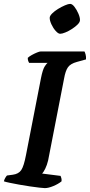

<svg xmlns="http://www.w3.org/2000/svg" viewBox="-33 -969 463 989"><path d="M198 0Q191 0 169.5 -2.5Q148 -5 120.5 -9Q93 -13 65.5 -18Q38 -23 16.5 -27.5Q-5 -32 -13 -35Q-11 -44 -6 -52.5Q-1 -61 3 -65L33 -69Q63 -73 76.5 -93Q90 -113 101 -171L178 -566Q187 -612 198 -628Q209 -644 212 -645H117Q115 -648 112.5 -654.5Q110 -661 110 -671Q117 -678 130.5 -685.5Q144 -693 157.5 -698.5Q171 -704 177 -704H402Q405 -699 408 -688Q411 -677 410 -663L363 -650Q330 -641 317 -622.5Q304 -604 297 -564L215 -143Q209 -118 200 -100Q191 -82 184 -75L279 -63Q281 -59 283 -51.5Q285 -44 284 -35Q267 -21 241.5 -10.5Q216 0 198 0ZM277 -795Q267 -795 254 -809.5Q241 -824 232 -843.5Q223 -863 223 -877Q223 -887 235.5 -899.5Q248 -912 266 -923Q284 -934 301.5 -941.5Q319 -949 328 -949Q339 -949 350.5 -934Q362 -919 370.5 -899.5Q379 -880 379 -866Q379 -855 367 -843Q355 -831 338 -820Q321 -809 304 -802Q287 -795 277 -795Z"/></svg>

Font: Texturina 72pt 72pt Regular
Style: Bold Italic
Weight: 700
Italic angle: -11°
Designer: Guillermo Torres Carreño
Foundry: Omnibus-Type
Version: Version 1.002; ttfautohint (v1.8.3)